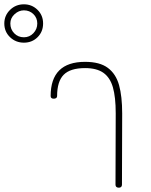

<svg xmlns="http://www.w3.org/2000/svg" viewBox="-192 -871 700 891"><path d="M-172 -762Q-172 -799 -145.5 -825Q-119 -851 -81 -851Q-44 -851 -18 -825.5Q8 -800 8 -762Q8 -724 -17.5 -698.5Q-43 -673 -81 -673Q-119 -673 -145.5 -698.5Q-172 -724 -172 -762ZM-19 -762Q-19 -788 -37 -805.5Q-55 -823 -81 -823Q-105 -823 -124.5 -805Q-144 -787 -144 -762Q-144 -735 -126 -716.5Q-108 -698 -81 -698Q-55 -698 -37 -717Q-19 -736 -19 -762ZM344 -14 345 -345Q345 -420 332 -465.5Q319 -511 288 -533Q257 -555 203 -555Q134 -555 103.5 -524Q73 -493 73 -425Q73 -419 68.5 -416Q64 -413 58 -413Q43 -413 43 -425Q43 -584 203 -584Q271 -584 308.5 -556Q346 -528 360.5 -476Q375 -424 375 -344L374 -14Q374 -7 370 -3.5Q366 0 360 0Q344 0 344 -14Z"/></svg>

Font: Mali ExtraLight
Style: Regular
Weight: 275
Version: Version 1.000; ttfautohint (v1.6)